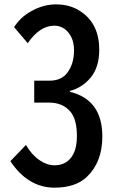

<svg xmlns="http://www.w3.org/2000/svg" viewBox="-20 -822 540 885"><path d="M137.7 -450.2H208.5Q262.7 -450.2 290 -486.3Q321.3 -527.3 321.3 -590.8Q321.3 -633.3 301.3 -663.6Q274.9 -703.6 229.5 -703.6Q163.6 -703.6 107.9 -623L44.9 -696.8Q74.7 -743.7 125 -771Q180.2 -801.8 238.8 -801.8Q305.7 -801.8 355 -767.1Q437.5 -710 437.5 -592.8Q437.5 -512.2 397.5 -463.9Q358.9 -417.5 301.8 -402.8V-398.9Q451.7 -362.8 451.7 -192.9Q451.7 -74.7 380.4 -6.8Q328.1 43 231.4 43Q108.9 43 27.8 -79.1L99.6 -153.8Q126.5 -107.4 163.1 -83Q197.3 -60.1 231.4 -60.1Q289.1 -60.1 316.4 -108.9Q334.5 -141.6 334.5 -194.8Q334.5 -271.5 304.7 -307.1Q269 -349.1 206.5 -349.1H137.7Z"/></svg>

Font: BIZ UDGothic
Style: Bold
Weight: 700
Monospace: yes
Designer: TypeBank Co., Ltd.
Foundry: Morisawa Inc.
Version: Version 1.05